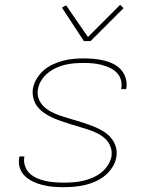

<svg xmlns="http://www.w3.org/2000/svg" viewBox="-20 -771 640 799"><path d="M244 8Q222 8 200 6Q178 4 157.5 -1Q137 -6 118 -15Q99 -24 84 -38Q69 -52 62.5 -72.5Q56 -93 60 -115L61 -120H82L81 -116Q78 -97 84.5 -79Q91 -61 104 -49Q117 -37 134 -29.5Q151 -22 169.5 -18Q188 -14 207.5 -12.5Q227 -11 246 -11Q266 -11 285.5 -12.5Q305 -14 325 -18.5Q345 -23 364 -31Q383 -39 399.5 -51.5Q416 -64 428 -82Q440 -100 444 -120Q447 -141 440 -160Q433 -179 419 -192.5Q405 -206 387.5 -215Q370 -224 351 -230.5Q332 -237 312.5 -242.5Q293 -248 274 -254Q255 -260 236 -266.5Q217 -273 199 -281Q181 -289 164.5 -300.5Q148 -312 136 -327Q124 -342 119 -362Q114 -382 117 -403Q121 -424 133 -444Q145 -464 162.5 -479Q180 -494 201 -503.5Q222 -513 243 -518.5Q264 -524 286 -526Q308 -528 329 -528Q351 -528 372 -526Q393 -524 413.5 -519Q434 -514 452 -505Q470 -496 483.5 -481Q497 -466 503 -446Q509 -426 506 -405L505 -400H484L485 -404Q488 -423 482.5 -440.5Q477 -458 464.5 -470Q452 -482 435.5 -489.5Q419 -497 401 -501.5Q383 -506 365 -507.5Q347 -509 328 -509Q309 -509 289.5 -507.5Q270 -506 251 -501.5Q232 -497 213.5 -488.5Q195 -480 179 -467Q163 -454 152 -436.5Q141 -419 138 -400Q134 -379 141 -360Q148 -341 162.5 -327.5Q177 -314 194.5 -305Q212 -296 231 -289.5Q250 -283 269.5 -277.5Q289 -272 308 -266Q327 -260 346 -253.5Q365 -247 383 -239Q401 -231 417 -220Q433 -209 445 -193.5Q457 -178 462.5 -158Q468 -138 464 -117Q461 -96 448 -75.5Q435 -55 416.5 -40Q398 -25 376.5 -15.5Q355 -6 332.5 -1Q310 4 288 6Q266 8 244 8ZM329 -600 238 -739 255 -749 346 -617 480 -751 494 -737 357 -600Z"/></svg>

Font: Iosevka Thin Extended
Style: Italic
Weight: 100
Width: 7
Italic angle: -9°
Monospace: yes
Designer: Belleve Invis
Foundry: Belleve Invis
Version: Version 32.5.0; ttfautohint (v1.8.4)